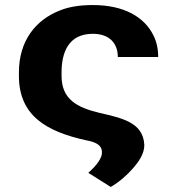

<svg xmlns="http://www.w3.org/2000/svg" viewBox="-20 -558 703 761"><path d="M447 -332H607C607 -364 601 -392 588 -418C552 -491 471 -538 348 -538C300 -538 257 -532 221 -518C118 -479 55 -393 55 -271V-257C55 -97 168 -36 321 -2C355 4 384 15 384 45C385 56 380 68 371 82C362 96 348 111 330 127L419 183C452 164 485 135 509 107C529 84 552 52 552 17C548 -74 462 -90 373 -111C286 -132 224 -164 224 -257V-271C224 -351 252 -424 348 -424C414 -424 447 -386 447 -332Z"/></svg>

Font: Asimov
Style: XWid
Weight: 500
Designer: Google
Version: Version 2.000980; 2014